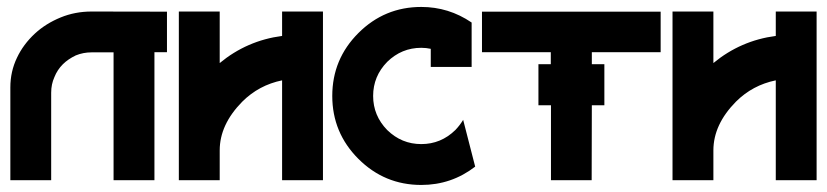

<svg xmlns="http://www.w3.org/2000/svg" viewBox="-20 -519 2382 553"><path d="M460.9 -485.4V-368.7H424.8V0H307.1V-368.2H243.7Q219.7 -368.2 198.2 -359.4Q175.8 -348.6 161.1 -334Q145 -317.9 136.7 -296.9Q127.4 -276.4 127.4 -252V0H9.8V-267.1Q9.8 -313 28.8 -352.5Q46.9 -391.1 80.6 -422.4Q111.8 -451.2 154.8 -468.8Q196.3 -485.8 243.7 -485.8Z M792.5 -485.8H910.2V0H792.5V-287.6Q725.6 -273.9 677.7 -226.1Q612.8 -160.2 612.8 -85.9V0H495.1V-485.8H612.8V-337.4Q691.4 -402.3 792.5 -415.5Z M1314 -173.8 1348.6 -39.1Q1280.3 13.7 1193.4 13.7Q1087.4 13.7 1012.2 -61.5Q937 -136.7 937 -242.7Q937 -348.6 1012.2 -423.8Q1087.4 -499 1193.4 -499Q1272.5 -499 1338.4 -454.1V-326.2H1220.7V-378.4Q1207.5 -381.3 1193.4 -381.3Q1136.7 -381.3 1095.2 -340.8Q1054.7 -299.3 1054.7 -242.7Q1054.7 -186 1095.2 -144.5Q1136.7 -104 1193.4 -104Q1250 -104 1291.5 -144.5Q1304.2 -157.7 1314 -173.8Z M1882.8 -368.7H1684.6V-334H1720.7V-215.8H1684.6L1684.1 0H1566.9V-215.8H1530.8V-334H1566.4V-368.7H1368.2V-485.4H1882.8Z M2214.4 -485.8H2332V0H2214.4V-287.6Q2147.5 -273.9 2099.6 -226.1Q2034.7 -160.2 2034.7 -85.9V0H1917V-485.8H2034.7V-337.4Q2113.3 -402.3 2214.4 -415.5Z"/></svg>

Font: Sangha Kali
Style: Regular
Weight: 400
Designer: Seslavinskaya Anna
Foundry: Popkern
Version: Version 2.000;PS 002.000;hotconv 1.0.88;makeotf.lib2.5.64775